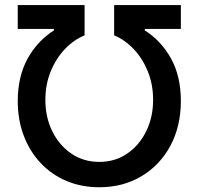

<svg xmlns="http://www.w3.org/2000/svg" viewBox="-20 -748 804 777"><path d="M51.8 -339.4Q52.2 -439 91.6 -510.5Q130.9 -582 198.2 -625V-630.9H51.8V-727.5H322.3V-605Q278.3 -586.9 242.4 -549.1Q206.5 -511.2 185.1 -458.7Q163.6 -406.2 163.6 -343.8Q163.6 -273.4 191.7 -216.6Q219.7 -159.7 269 -126.2Q318.4 -92.8 381.8 -92.8Q445.3 -92.8 494.4 -126.2Q543.5 -159.7 571.5 -216.6Q599.6 -273.4 599.6 -343.8Q599.6 -406.2 578.4 -458.7Q557.1 -511.2 521.2 -549.1Q485.4 -586.9 441.9 -605V-727.5H711.9V-630.9H565.9V-625Q632.8 -582.5 672.4 -510.7Q711.9 -439 711.9 -339.4Q711.9 -237.3 669.7 -158.4Q627.4 -79.6 552.7 -34.9Q478 9.8 381.8 9.8Q309.6 9.8 249.3 -15.6Q189 -41 144.8 -87.9Q100.6 -134.8 76.2 -198.7Q51.8 -262.7 51.8 -339.4Z"/></svg>

Font: V-Inter
Style: Medium-500
Weight: 500
Designer: Rasmus Andersson
Foundry: rsms
Version: Version 4.000;git-4146feb